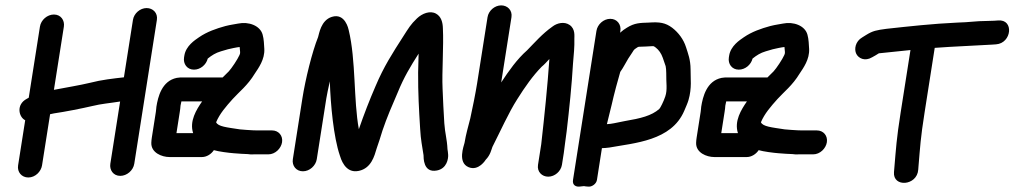

<svg xmlns="http://www.w3.org/2000/svg" viewBox="-20 -579 3773 714"><path d="M474.4 -505 440.8 -291.5C401.7 -287 357.6 -282.3 315.3 -271.2C276.3 -261.8 227 -253.9 180.5 -244.9L217.5 -480C221.1 -503 206.6 -525 180.5 -525C155.7 -525 132.4 -504.8 128.5 -480L86.9 -215.7C84.2 -214.1 81.9 -212.7 79.9 -211.7C38.3 -189.9 50.3 -142.9 73.7 -131.9L47.3 36C43.4 60.8 60.5 81 85.3 81C111.3 81 132.7 59 136.3 36L166.3 -154.3C169.5 -155 175.1 -156.2 181 -157.4C220.6 -163.1 282.4 -175.2 323.1 -184.7C356.8 -193.1 387.6 -195.2 426.7 -201.5L390.3 30C386.7 53 401.2 75 427.2 75C452 75 475.4 54.8 479.3 30L563.4 -505C567.5 -531 548.4 -549 525.3 -549C501 -549 478.2 -529.3 474.4 -505Z M559.6 -163 544.7 -68C543.6 -61.1 542.9 -54.4 542.7 -47.9C541.5 -11 581.8 5 610.2 5H731.2C748.3 5 765.5 -5.7 775.3 -20.6C792 -15.5 831.5 -10.4 849.6 -9.1L877.3 -7.1C885.4 -6.4 893.5 -6.1 900.9 -6C908.3 -4.9 915.3 -4.2 926 -5H977.8C1003.8 -5 1025.2 -27 1028.9 -50C1032.7 -74.3 1016.1 -94 991.8 -94H936.8C925.9 -94 916 -94.6 896.9 -95.9L872.2 -97.9C823.2 -105.5 790.7 -108.2 783.7 -124.4C797.4 -156.9 820.4 -182.9 845.2 -210.7C868.9 -237.1 900.8 -261 927.6 -305.4C941.1 -325.8 965.1 -358.2 962.9 -397.3C962 -411.1 961.5 -433.9 956.7 -450C947.7 -483.9 904.5 -499.4 865.9 -491.4C851.7 -488.4 839.1 -487.5 818.1 -482.1C784.2 -472.8 749.9 -461 719.9 -440.3C704.9 -429.9 671.2 -408.6 665.5 -372L664.4 -365C660.8 -342 675.3 -320 701.3 -320C724.9 -320 746.5 -337.6 752.6 -361.2C767.5 -373.2 781.9 -382.4 801.4 -388.1L827.7 -395.8C834.4 -397.3 842.7 -399.2 848.9 -400.5C858 -402.1 866.3 -404 871.2 -404.2C872.5 -384.6 874.7 -383.7 870.8 -374.7C863.8 -358.7 841.3 -324.8 830.7 -313.5C823.1 -305.6 817.5 -300.7 808 -291H661.8C653.5 -291 644.9 -291 637.3 -289.4C581.6 -277.9 567.4 -218.6 561.6 -182C560.7 -176.1 561.2 -172.9 559.6 -163ZM698.2 -84H636.2L648.6 -163C650 -171.8 650.8 -178.3 651.3 -186.3C651.8 -189.3 653.1 -196.5 654.6 -202H731.7C710.2 -170.9 683.8 -128.6 698.2 -84Z M1158 13 1193.5 -213C1195.3 -224.5 1200.5 -249.6 1206.5 -276.6C1209.3 -189.5 1220.5 -68.7 1243.8 -0.8C1246.8 8.1 1262.2 68.1 1314.8 56.4C1360.7 46.1 1372.1 2 1381 -27.9C1388 -47.8 1395.1 -69.5 1402.5 -94.1C1417.8 -139.8 1439.5 -190.3 1459.2 -235.6C1482.3 -292.2 1506 -331.3 1536.7 -379.5C1536.2 -355.1 1535.3 -330.6 1534.9 -309.4C1534.5 -232.1 1538 -171.6 1542.4 -100.7C1544.8 -57 1549.9 -37 1555 -2C1555.4 6.4 1553 65.1 1604.8 55C1642 47.8 1647.3 11.2 1646.6 -3C1646.2 -11.6 1644.9 -18.4 1644.1 -24.1C1642.3 -63 1635 -81.7 1632.3 -120.5C1629.6 -159.7 1627.5 -209.7 1625.8 -250C1622.9 -309 1630.4 -408.1 1627 -473.6C1626.5 -495.5 1621 -517.6 1601.2 -528.4C1578.9 -540.5 1549.9 -528.9 1530.7 -510.7C1506.8 -487.9 1499.6 -474.8 1478.5 -441.9C1440.3 -382.3 1407.3 -331.7 1376.5 -258.5C1354.5 -207.9 1333.6 -154 1314.5 -98.6C1294.4 -206.8 1304 -354.6 1276.7 -467.3C1276.1 -469.8 1263.9 -532.1 1213.8 -516.2C1173 -503.3 1166.7 -452.6 1162.9 -441.2C1140.7 -386 1115.6 -283.8 1104.5 -213L1069 13C1065.2 37.1 1081.2 58 1106.4 58C1131.6 58 1154.2 37.1 1158 13Z M1793 -515 1754.1 -268C1748.9 -234.9 1736.5 -173 1728.9 -139C1720.9 -107.3 1712.8 -80.6 1707.5 -47.9C1704.9 -36.3 1680.6 25.6 1722.8 42.8C1760.3 58.2 1786.3 15 1786.3 15C1803.8 -2.6 1807.5 -23.5 1811.2 -32.8C1839.8 -88.7 1871.5 -160.2 1903.6 -210.2C1932.1 -255.7 1961.6 -297.4 1994.1 -330.6C2004.4 -339 2014.7 -350.6 2023 -359.6C2016 -258 2004.8 -149.5 1992.7 -42.5L1980.7 34C1976.6 60 1995.7 78 2018.7 78C2043 78 2065.8 58.3 2069.7 34L2076.6 -10C2078.2 -20.6 2079.6 -31.2 2081.2 -45.6C2082.6 -54.8 2084.8 -71 2087.3 -90.9C2097.1 -174.4 2106.2 -262.2 2110.9 -343.1C2113.7 -375.2 2116.8 -405.9 2115.9 -434.6C2115.6 -444.6 2120.2 -471.2 2098.1 -486.3C2078.5 -499.6 2051.8 -493.8 2034.2 -480C1996.3 -453.2 1969 -421.2 1940.1 -391.9C1902.8 -359.1 1872 -315.4 1843.8 -272.4L1882 -515C1886.1 -541 1866.9 -559 1843.9 -559C1819.6 -559 1796.8 -539.3 1793 -515Z M2236.9 -117.3C2240.9 -133.8 2247 -158.5 2254.8 -190.1C2262.1 -223.6 2280.3 -291.5 2286.6 -311.6C2297.8 -326.8 2309.9 -351.4 2316.1 -360.8L2331.9 -384.8C2338.6 -395.1 2335.8 -393.2 2350.1 -402.8C2355.1 -405.9 2352.4 -404.8 2381.9 -406C2414.9 -407.4 2407.6 -409.6 2418.6 -402.1C2429.8 -393.5 2439.1 -380.4 2444.8 -363.8L2455.4 -333C2456.5 -327.8 2457.6 -317.6 2457.6 -307.4C2456.8 -271.8 2462.7 -245.9 2454 -220.3C2448.1 -202.2 2435.3 -176.8 2431.6 -173.7C2402.5 -148.5 2363.5 -138.9 2302.6 -128.6C2265.4 -121.4 2257.1 -118.4 2236.9 -117.3ZM2198 -464 2110.9 90C2107.5 111.2 2123.9 116 2134.6 114.9L2151.9 113.1C2154.4 113.4 2159.8 115 2168.4 115H2170.9C2181.6 115 2197.5 105.1 2199.9 90L2218.4 -28.1C2225.4 -28.4 2237.4 -28.8 2246.4 -30.4C2338.8 -47.3 2476.7 -54.9 2524.4 -166.6C2531.4 -183.3 2537 -195.3 2540.3 -206.7C2553.5 -252 2547.7 -287.2 2548.1 -320.8C2547.8 -357.8 2539 -378.6 2531.1 -403.7C2522 -432.4 2503.2 -457.7 2479.8 -475.7C2454.4 -494.6 2433.1 -497.9 2392.4 -495C2360.7 -493.8 2340.2 -494.3 2310.6 -475.6C2302.1 -470.4 2294.8 -465.3 2285.9 -457.3L2287 -464C2290.7 -488.1 2274.7 -509 2249.5 -509C2224.3 -509 2201.7 -488.1 2198 -464Z M2585.6 -163 2570.7 -68C2569.6 -61.1 2568.9 -54.4 2568.7 -47.9C2567.5 -11 2607.8 5 2636.2 5H2757.2C2774.3 5 2791.5 -5.7 2801.3 -20.6C2818 -15.5 2857.5 -10.4 2875.6 -9.1L2903.3 -7.1C2911.4 -6.4 2919.5 -6.1 2926.9 -6C2934.3 -4.9 2941.3 -4.2 2952 -5H3003.8C3029.8 -5 3051.2 -27 3054.9 -50C3058.7 -74.3 3042.1 -94 3017.8 -94H2962.8C2951.9 -94 2942 -94.6 2922.9 -95.9L2898.2 -97.9C2849.2 -105.5 2816.7 -108.2 2809.7 -124.4C2823.4 -156.9 2846.4 -182.9 2871.2 -210.7C2894.9 -237.1 2926.8 -261 2953.6 -305.4C2967.1 -325.8 2991.1 -358.2 2988.9 -397.3C2988 -411.1 2987.5 -433.9 2982.7 -450C2973.7 -483.9 2930.5 -499.4 2891.9 -491.4C2877.7 -488.4 2865.1 -487.5 2844.1 -482.1C2810.2 -472.8 2775.9 -461 2745.9 -440.3C2730.9 -429.9 2697.2 -408.6 2691.5 -372L2690.4 -365C2686.8 -342 2701.3 -320 2727.3 -320C2750.9 -320 2772.5 -337.6 2778.6 -361.2C2793.5 -373.2 2807.9 -382.4 2827.4 -388.1L2853.7 -395.8C2860.4 -397.3 2868.7 -399.2 2874.9 -400.5C2884 -402.1 2892.3 -404 2897.2 -404.2C2898.5 -384.6 2900.7 -383.7 2896.8 -374.7C2889.8 -358.7 2867.3 -324.8 2856.7 -313.5C2849.1 -305.6 2843.5 -300.7 2834 -291H2687.8C2679.5 -291 2670.9 -291 2663.3 -289.4C2607.6 -277.9 2593.4 -218.6 2587.6 -182C2586.7 -176.1 2587.2 -172.9 2585.6 -163ZM2724.2 -84H2662.2L2674.6 -163C2676 -171.8 2676.8 -178.3 2677.3 -186.3C2677.8 -189.3 2679.1 -196.5 2680.6 -202H2757.7C2736.2 -170.9 2709.8 -128.6 2724.2 -84Z M3669.6 -413.1 3683.9 -414.1C3742.7 -418.2 3751.8 -508.3 3691.5 -502.9L3677.3 -501.9C3667.7 -501.3 3657.9 -501 3647.8 -501C3610.2 -501 3586.3 -496.1 3539.9 -495C3446.3 -490.6 3363.2 -481.3 3276.1 -471.8C3239.8 -466.9 3226.1 -464.7 3200.3 -448.6L3186.7 -440.1C3160.6 -425.3 3155.8 -395.8 3164.3 -378.8C3172.3 -362.7 3195.6 -349.4 3223.4 -366.1L3236.9 -373.7C3255.8 -384.3 3237.4 -378.9 3272.2 -383.2C3303 -386.5 3334.1 -389.8 3365.8 -392.9L3329.2 -160C3313.6 -60.8 3312.1 -27.8 3305.7 46.8L3304.5 60.8C3299.5 119 3390.7 112.3 3394.7 51.9L3395.6 40.1C3402.1 -35.6 3402.9 -62.9 3418.2 -160L3456 -401C3526.7 -406.4 3603 -408.9 3669.6 -413.1Z"/></svg>

Font: Just Breathe
Style: BdObl3
Weight: 400
Foundry: Cannot Into Space Fonts
Version: Version 0.72